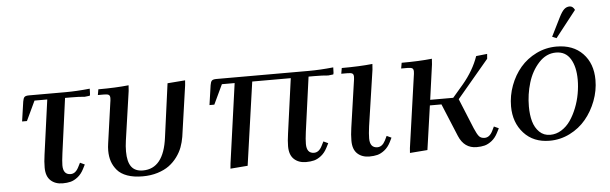

<svg xmlns="http://www.w3.org/2000/svg" viewBox="-44 -790 3004 945"><g transform="rotate(-5 1457.5 -318.0)"><path d="M59.1 -314 73.2 -411.1Q75.7 -427.2 81.5 -433.1Q87.4 -439 104 -439H284.2Q339.8 -439 404.8 -445.8L403.8 -418L401.9 -411.1L377 -408.2Q350.1 -411.1 308.1 -411.1H279.8L243.2 -141.1Q237.8 -100.6 237.8 -82Q237.8 -35.2 274.9 -35.2Q298.8 -35.2 314 -64.9L325.2 -86.9L348.1 -76.2L336.9 -54.2Q324.7 -30.3 306.6 -16.1Q288.6 -2 271.2 2.4Q253.9 6.8 231.9 6.8Q195.3 6.8 172.6 -14.2Q149.9 -35.2 149.9 -78.1Q149.9 -107.9 154.8 -141.1L191.9 -411.1H128.9L83 -314Z M441.9 -411.1 446.8 -439Q533.2 -439 596.7 -445.8L594.7 -418L559.6 -174.8Q555.7 -147.9 555.7 -122.1Q555.7 -71.3 574 -46.6Q592.3 -22 630.9 -22Q733.4 -22 752.9 -174.8L788.6 -439L876 -445.8L874 -421.9L837.9 -169.9Q833.5 -143.6 824.5 -119.1Q815.4 -94.7 798.3 -71.5Q781.2 -48.3 758.1 -31.2Q734.9 -14.2 701.2 -3.7Q667.5 6.8 627 6.8Q583 6.8 551.3 -4.6Q519.5 -16.1 502.2 -36.4Q484.9 -56.6 476.8 -80.6Q468.8 -104.5 468.8 -133.8Q468.8 -151.4 471.7 -169.9L499 -363.8Q502 -380.9 502 -391.1Q502 -402.8 495.6 -407Q489.3 -411.1 471.7 -411.1Z M984.9 -314 999 -411.1Q1001.5 -427.2 1007.3 -433.1Q1013.2 -439 1029.8 -439H1486.8Q1543 -439 1607.9 -445.8L1606.9 -418L1605 -411.1L1579.6 -408.2Q1552.7 -411.1 1510.7 -411.1H1482.9L1445.8 -141.1Q1440.9 -104.5 1440.9 -82Q1440.9 -35.2 1477.5 -35.2Q1501.5 -35.2 1516.6 -64.9L1527.8 -86.9L1550.8 -76.2L1539.6 -54.2Q1527.3 -30.3 1509.3 -16.1Q1491.2 -2 1473.9 2.4Q1456.5 6.8 1434.6 6.8Q1397.9 6.8 1375.2 -14.2Q1352.5 -35.2 1352.5 -78.1Q1352.5 -104.5 1357.9 -141.1L1395 -411.1H1204.6L1146 0L1060.5 6.8L1063 -19L1117.7 -411.1H1054.7L1008.8 -314Z M1644.5 -411.1 1649.4 -439Q1737.8 -439 1801.3 -445.8L1799.3 -418L1758.3 -141.1Q1753.4 -104.5 1753.4 -82Q1753.4 -35.2 1790.5 -35.2Q1814.5 -35.2 1829.6 -64.9L1840.3 -86.9L1863.3 -76.2L1852.5 -54.2Q1840.3 -30.3 1822.3 -16.1Q1804.2 -2 1786.9 2.4Q1769.5 6.8 1747.6 6.8Q1710.9 6.8 1688.2 -14.2Q1665.5 -35.2 1665.5 -78.1Q1665.5 -107.9 1670.4 -141.1L1702.6 -363.8Q1705.6 -380.9 1705.6 -391.1Q1705.6 -402.8 1699.2 -407Q1692.9 -411.1 1675.3 -411.1Z M1940.4 -411.1 1945.3 -439Q2031.7 -439 2095.2 -445.8L2093.3 -418L2069.3 -245.1H2183.1L2235.4 -306.2Q2289.6 -370.6 2313.5 -439.9L2368.2 -445.8L2366.2 -421.9L2209.5 -235.8L2270.5 -86.9Q2283.2 -57.1 2292.7 -46.1Q2302.2 -35.2 2320.3 -35.2Q2344.2 -35.2 2359.4 -64.9L2370.1 -86.9L2393.6 -76.2L2382.3 -54.2Q2370.1 -30.3 2352.1 -16.1Q2334 -2 2316.7 2.4Q2299.3 6.8 2277.3 6.8Q2215.8 6.8 2189.5 -56.2L2122.6 -217.8H2065.4L2034.2 0L1947.3 6.8L1949.2 -17.1L1998.5 -363.8Q2001.5 -380.9 2001.5 -391.1Q2001.5 -402.8 1995.1 -407Q1988.8 -411.1 1971.2 -411.1Z M2462.9 -178.2Q2462.9 -231 2481.4 -280.8Q2500 -330.6 2532.2 -368.4Q2564.5 -406.2 2611.3 -429.2Q2658.2 -452.1 2710.9 -452.1Q2793 -452.1 2840.6 -402.6Q2888.2 -353 2888.2 -272Q2888.2 -219.2 2869.1 -168.9Q2850.1 -118.7 2817.6 -79.6Q2785.2 -40.5 2738 -16.8Q2690.9 6.8 2638.2 6.8Q2558.1 6.8 2510.5 -45.7Q2462.9 -98.1 2462.9 -178.2ZM2550.3 -169.9Q2550.3 -128.4 2559.3 -96.2Q2568.4 -64 2589.8 -43Q2611.3 -22 2643.1 -22Q2672.9 -22 2699 -38.3Q2725.1 -54.7 2743.4 -81.3Q2761.7 -107.9 2775.1 -141.8Q2788.6 -175.8 2794.9 -211.2Q2801.3 -246.6 2801.3 -279.8Q2801.3 -344.7 2777.3 -383.8Q2753.4 -422.9 2706.1 -422.9Q2657.7 -422.9 2621.1 -383.1Q2584.5 -343.3 2567.4 -286.6Q2550.3 -230 2550.3 -169.9ZM2694.3 -502 2740.2 -594.2Q2753.9 -621.6 2765.6 -632.3Q2777.3 -643.1 2793 -643.1Q2808.6 -643.1 2817.9 -624L2715.3 -493.2Z"/></g></svg>

Font: Dihjauti S
Style: Bold Italic
Weight: 700
Italic angle: -9°
Designer: T. Christopher White
Version: Version 3.0.0